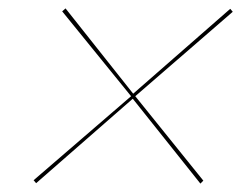

<svg xmlns="http://www.w3.org/2000/svg" viewBox="-20 -483 600 457"><path d="M66 -47 296 -248 457 -46 464 -53 302 -254 534 -455 528 -462 297 -260 136 -463 128 -456 292 -254 60 -54Z"/></svg>

Font: Jost* 200 Hairline Italic
Style: Italic
Weight: 100
Italic angle: -10°
Version: Version 3.200; ttfautohint (v0.97) -l 8 -r 50 -G 200 -x 14 -